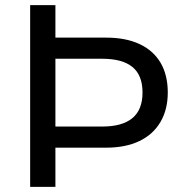

<svg xmlns="http://www.w3.org/2000/svg" viewBox="-20 -725 712 745"><path d="M97 0V-705H195V-579H392Q468 -579 521.5 -554Q575 -529 603 -481.5Q631 -434 631 -366Q631 -300 602.5 -251.5Q574 -203 520.5 -177.5Q467 -152 392 -152H195V0ZM195 -234H377Q454 -234 493.5 -266.5Q533 -299 533 -366Q533 -433 494 -465Q455 -497 377 -497H195Z"/></svg>

Font: Nunito Sans 12pt ExtraLight 9pt Medium
Style: Regular
Weight: 500
Version: Version 3.101;gftools[0.9.27]